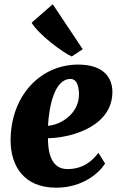

<svg xmlns="http://www.w3.org/2000/svg" viewBox="-20 -871 552 901"><path d="M29.8 -210C30.3 -98.6 86.9 9.8 243.7 9.8C369.1 9.8 446.3 -60.5 473.1 -103.5L441.9 -153.8C416 -120.1 374 -77.6 296.4 -77.6C239.7 -77.6 205.1 -120.6 205.1 -222.2C328.1 -225.1 512.2 -284.7 507.3 -445.8C504.4 -514.6 458 -567.9 346.7 -567.9C167.5 -567.9 28.8 -418.5 29.8 -210ZM205.1 -280.8C210.4 -371.6 235.4 -500.5 310.5 -500.5C336.4 -500.5 348.6 -477.1 350.6 -432.6C353.5 -336.4 262.2 -284.2 205.1 -280.8ZM316.9 -606 368.2 -640.1 227.5 -851.1 128.4 -764.6C159.7 -710 276.4 -623 316.9 -606Z"/></svg>

Font: Merriweather
Style: Heavy Italic
Weight: 900
Italic angle: -7.5°
Designer: Eben Sorkin
Foundry: Eben Sorkin
Version: Version 1.001